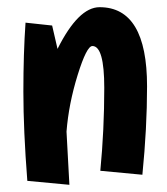

<svg xmlns="http://www.w3.org/2000/svg" viewBox="-20 -496 464 534"><path d="M257 -476Q389 -476 389 -256Q389 -140 376 -10L259 -21Q270 -135 270 -251.5Q270 -368 237 -368Q221 -368 196 -287.5Q171 -207 165 -130Q167 -89 173 18L56 7Q45 -134 45 -241Q45 -348 51 -433L125 -425Q127 -417 140 -360Q198 -476 257 -476Z"/></svg>

Font: Boogaloo
Style: Regular
Weight: 400
Designer: John Vargas Beltran
Foundry: John Vargas Beltran
Version: Version 1.002